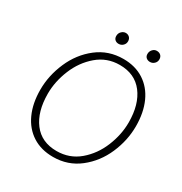

<svg xmlns="http://www.w3.org/2000/svg" viewBox="-203 -1036 1139 1200"><g transform="rotate(30 366.5 -436.5)"><path d="M72 -312Q72 -414 115 -513Q158 -612 239 -675Q320 -738 427 -738Q513 -738 575.5 -697.5Q638 -657 671 -583.5Q704 -510 704 -412Q704 -310 661.5 -212Q619 -114 538 -50.5Q457 13 350 13Q264 13 201.5 -27Q139 -67 105.5 -140.5Q72 -214 72 -312ZM653 -410Q653 -540 594 -617Q535 -694 426 -694Q334 -694 265.5 -635.5Q197 -577 161 -489Q125 -401 125 -314Q125 -184 183.5 -107Q242 -30 351 -30Q444 -30 512.5 -88Q581 -146 617 -234Q653 -322 653 -410ZM315 -840Q315 -860 328.5 -873Q342 -886 358 -886Q374 -886 385 -875.5Q396 -865 396 -847Q396 -829 383 -816.5Q370 -804 352 -804Q336 -804 325.5 -813.5Q315 -823 315 -840ZM540 -840Q540 -859 552.5 -872.5Q565 -886 582 -886Q600 -886 611 -875.5Q622 -865 622 -847Q622 -829 609 -816.5Q596 -804 578 -804Q562 -804 551 -813.5Q540 -823 540 -840Z"/></g></svg>

Font: Nebula Sans Light
Style: Regular
Weight: 300
Italic angle: -9°
Designer: Paul D. Hunt for Adobe (as Source Sans)
Foundry: Nebula Entertainment & Broadcasting LLC
Version: Version 1.010